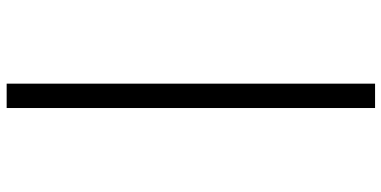

<svg xmlns="http://www.w3.org/2000/svg" viewBox="-312 -594 1174 591"><g transform="rotate(-90 275.5 -299.0)"><path d="M238 -866H313V268H238Z"/></g></svg>

Font: Noto Sans Telugu UI ExtraCondensed
Style: Regular
Weight: 400
Width: 2
Designer: Jelle Bosma - Monotype Design Team
Foundry: Monotype Imaging Inc.
Version: Version 2.005